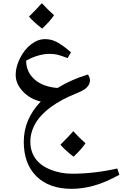

<svg xmlns="http://www.w3.org/2000/svg" viewBox="-20 -866 782 1226"><path d="M438 339.8Q293.9 339.8 212.9 260Q131.8 180.2 131.8 39.1Q131.8 -104.5 240.2 -217.8Q172.9 -232.9 126.5 -281.7Q80.1 -330.6 80.1 -388.2Q80.1 -439.9 108.4 -495.6Q136.7 -551.3 179.4 -583.7Q222.2 -616.2 268.1 -616.2Q308.1 -616.2 344.2 -596.9Q380.4 -577.6 433.1 -532.2L412.1 -495.1Q365.2 -512.7 344.5 -517.3Q323.7 -522 297.9 -522Q226.1 -522 147 -479Q147 -406.7 200.4 -359.1Q253.9 -311.5 347.2 -304.2Q435.5 -358.4 541 -390.1Q554.2 -373.5 554.2 -353Q554.2 -334.5 544.9 -320.6Q535.6 -306.6 520.3 -295.9Q504.9 -285.2 463.9 -268.1Q371.6 -231.4 304.9 -182.6Q238.3 -133.8 206.1 -77.6Q173.8 -21.5 173.8 39.1Q173.8 100.1 205.6 145.5Q237.3 190.9 301.8 217Q366.2 243.2 440.9 243.2Q581.1 243.2 729 210L742.2 250Q652.3 299.3 579.1 319.6Q505.9 339.8 438 339.8ZM525.9 48.8Q501 86.4 449.7 134.8Q397.5 94.2 365.7 58.1Q418 6.8 447.8 -28.3Q488.3 16.1 525.9 48.8ZM325.2 -769Q300.3 -731.4 249 -683.1Q196.8 -723.6 165 -759.8Q214.8 -808.6 247.1 -845.7Q285.6 -803.7 325.2 -769Z"/></svg>

Font: Droid Arabic Naskh
Style: Regular
Weight: 400
Designer: Pascal Zoghbi
Foundry: Ascender Corporation
Version: Version 1.00